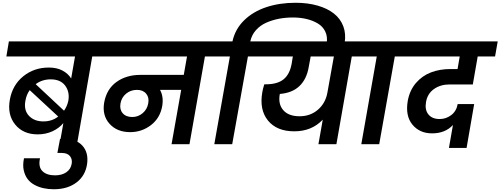

<svg xmlns="http://www.w3.org/2000/svg" viewBox="-20 -1038 3602 1382"><path d="M409.2 0 436 -151.9Q404.8 -114.7 356.9 -92.8Q309.1 -70.8 251 -70.8Q147 -70.8 89.4 -141.4Q31.7 -211.9 50.8 -319.8Q69.3 -425.3 147 -488.5Q224.6 -551.8 332 -551.8Q388.7 -551.8 429.4 -530.3Q470.2 -508.8 492.2 -473.1L520 -631.8H25.9L43.9 -740.2H773.9L754.9 -631.8H644L534.2 0ZM345.2 -466.8Q283.2 -466.8 236.8 -432.1L440.9 -241.2Q464.4 -274.4 472.2 -314.9Q482.4 -377 449 -421.9Q415.5 -466.8 345.2 -466.8ZM292 -164.1Q354.5 -164.1 398.9 -199.2L193.8 -389.2Q170.4 -356.9 163.1 -314Q149.9 -245.6 188 -204.8Q226.1 -164.1 292 -164.1Z M367.2 324.2Q328.1 324.2 293.5 316.7Q258.8 309.1 228 292.5Q197.3 275.9 178 249.8Q158.7 223.6 150.6 186.5Q142.6 149.4 152.8 101.1H268.1Q254.4 163.1 285.2 193.6Q315.9 224.1 376 224.1Q425.3 224.1 457.5 201.9Q489.7 179.7 496.1 140.1Q501.5 106.9 482.9 85Q464.4 63 424.8 63H393.1L412.1 -38.1H442.9Q529.8 -38.1 574 11.5Q618.2 61 606.9 142.1Q594.7 227.1 530.3 275.6Q465.8 324.2 367.2 324.2Z M932.1 -195.8Q974.6 -195.8 1007.1 -223.6Q1039.6 -251.5 1046.9 -293.9Q1055.2 -335.9 1032.2 -363.5Q1009.3 -391.1 965.8 -391.1Q920.9 -391.1 887.7 -363.8Q854.5 -336.4 847.2 -293Q839.8 -250 863.3 -222.9Q886.7 -195.8 932.1 -195.8ZM714.8 -631.8 732.9 -740.2H1585L1565.9 -631.8H1455.1L1343.8 0H1214.8L1284.2 -391.1H1131.8Q1158.7 -342.8 1147.9 -275.9Q1132.8 -188.5 1066.9 -137.7Q1001 -86.9 917 -86.9Q821.8 -86.9 767.8 -147.7Q713.9 -208.5 730 -300.8Q747.6 -397 818.4 -448Q889.2 -499 990.7 -499H1302.7L1326.2 -631.8Z M1764.6 -631.8 1651.4 0H1522.5L1634.8 -631.8H1524.4L1542.5 -740.2H1653.3Q1672.4 -828.1 1736.8 -891.4Q1801.3 -954.6 1896.5 -986.3Q1991.7 -1018.1 2107.4 -1018.1Q2194.8 -1018.1 2265.6 -997.8Q2336.4 -977.5 2383.3 -940.7Q2430.2 -903.8 2450.9 -849.1Q2471.7 -794.4 2460.4 -728L2457.5 -710.9H2329.6L2331.5 -726.1Q2338.9 -773.9 2321.3 -810.8Q2303.7 -847.7 2267.6 -869.1Q2231.4 -890.6 2186 -901.4Q2140.6 -912.1 2088.4 -912.1Q2036.1 -912.1 1988.3 -903.1Q1940.4 -894 1896.7 -874.8Q1853 -855.5 1822.3 -821Q1791.5 -786.6 1781.7 -740.2H1893.6L1874.5 -631.8Z M2136.2 -201.2Q2214.4 -201.2 2269 -248.8Q2323.7 -296.4 2336.9 -373L2383.3 -631.8H2216.3L2202.1 -555.2Q2187.5 -468.8 2135.7 -418.9Q2084 -369.1 1994.1 -361.8Q1980.5 -289.6 2018.6 -245.4Q2056.6 -201.2 2136.2 -201.2ZM1833 -631.8 1851.1 -740.2H2642.1L2623 -631.8H2512.2L2401.4 0H2272L2303.2 -176.8Q2224.1 -92.8 2098.1 -92.8Q1972.2 -92.8 1908.9 -170.4Q1845.7 -248 1868.2 -375Q1871.6 -396.5 1882.3 -431.2H1894Q1976.6 -431.2 2021 -467Q2065.4 -502.9 2079.1 -578.1L2087.9 -631.8Z M2580.6 0 2691.9 -631.8H2581.5L2599.6 -740.2H2950.7L2931.6 -631.8H2821.8L2709.5 0Z M2891.1 -631.8 2911.1 -740.2H3562.5L3543.5 -631.8H3418.5L3383.3 -430.2H3216.3Q3150.4 -430.2 3103.5 -397Q3056.6 -363.8 3046.4 -303.2Q3036.6 -248 3063.5 -214.6Q3090.3 -181.2 3145 -181.2Q3189.9 -181.2 3227.5 -209.2Q3265.1 -237.3 3274.4 -289.1H3393.1L3338.4 26.9H3211.4L3240.2 -138.2Q3184.6 -78.1 3090.3 -78.1Q3000 -78.1 2948.2 -141.4Q2896.5 -204.6 2915 -312Q2928.7 -387.7 2973.6 -440.2Q3018.6 -492.7 3081.8 -516.8Q3145 -541 3222.2 -541H3273.4L3289.1 -631.8Z"/></svg>

Font: SVN-Poppins SemiBold
Style: Italic
Weight: 600
Italic angle: -10°
Designer: Ninad Kale (Devanagari), Jonny Pinhorn (Latin)
Foundry: Indian Type Foundry
Version: Version 3.002 2017